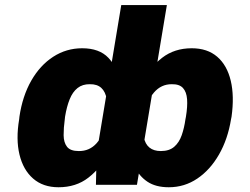

<svg xmlns="http://www.w3.org/2000/svg" viewBox="-20 -748 1013 777"><path d="M917 -275.4 915 -265.6Q901.9 -184.6 866.2 -122.6Q830.6 -60.5 778.6 -25.4Q726.6 9.8 663.1 9.8Q610.4 9.8 576.9 -12.5Q543.5 -34.7 525.1 -73.2Q506.8 -111.8 499.8 -161.1Q492.7 -210.4 493.2 -264.6V-266.6Q517.6 -345.7 552 -410.6Q586.4 -475.6 636.2 -514.2Q686 -552.7 755.9 -552.7Q819.3 -552.7 859.1 -518.3Q898.9 -483.9 913.8 -421.4Q928.7 -358.9 917 -275.4ZM730.5 -265.6 732.4 -275.4Q739.3 -316.9 737.1 -346.4Q734.9 -376 720.5 -391.8Q706.1 -407.7 675.8 -407.2Q632.3 -407.7 602.8 -373.3Q573.2 -338.9 563.5 -271.5L562.5 -261.7Q556.6 -221.2 562 -193.1Q567.4 -165 584.7 -150.9Q602.1 -136.7 630.9 -136.7Q665 -136.7 685.1 -154.1Q705.1 -171.4 715.3 -200.7Q725.6 -230 730.5 -265.6ZM371.1 -127.9 470.7 -727.5H655.3L534.2 0H368.2ZM57.6 -265.6 58.6 -275.4Q70.8 -358.9 106.4 -421.4Q142.1 -483.9 195.3 -518.3Q248.5 -552.7 312.5 -552.7Q381.8 -552.7 418.5 -514.2Q455.1 -475.6 468 -410.6Q481 -345.7 479.5 -266.6L478.5 -264.6Q455.6 -192.9 421.4 -130.1Q387.2 -67.4 337.4 -28.8Q287.6 9.8 216.8 9.8Q154.3 9.8 114 -25.4Q73.7 -60.5 58.8 -122.6Q43.9 -184.6 57.6 -265.6ZM243.2 -275.4 242.2 -265.6Q237.3 -230 237.5 -200.7Q237.8 -171.4 251.2 -154.1Q264.6 -136.7 298.8 -136.7Q342.3 -136.2 371.1 -168.5Q399.9 -200.7 409.2 -261.7L410.2 -271.5Q417 -316.4 411.9 -346.7Q406.7 -377 389.9 -392.3Q373 -407.7 343.8 -407.2Q314 -407.7 293.9 -391.8Q273.9 -376 262 -346.4Q250 -316.9 243.2 -275.4Z"/></svg>

Font: Inter 28pt Black
Style: Italic
Weight: 900
Italic angle: -9.3988°
Designer: Rasmus Andersson
Foundry: rsms
Version: Version 4.001;git-66647c0bb